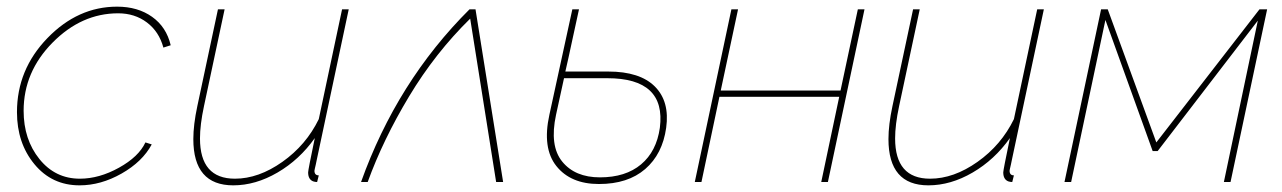

<svg xmlns="http://www.w3.org/2000/svg" viewBox="-20 -547 3853 577"><path d="M31 -210Q31 -338 122.5 -432.5Q214 -527 332 -527Q394 -527 437 -496.5Q480 -466 493 -411L471 -404Q458 -452 421.5 -479.5Q385 -507 335 -507Q225 -507 138 -419Q51 -331 51 -214Q51 -128 98.5 -69Q146 -10 220 -10Q278 -10 337.5 -43Q397 -76 417 -119L436 -113Q408 -61 345.5 -25.5Q283 10 219 10Q136 10 83.5 -53.5Q31 -117 31 -210Z M561 -129Q561 -172 573 -228L635 -519H655L593 -228Q581 -172 581 -131Q581 -10 686 -10Q757 -10 828.5 -60.5Q900 -111 938 -189L1008 -519H1028L932 -67Q931 -61 929 -52.5Q927 -44 926 -39.5Q925 -35 925 -34Q925 -20 938 -20L933 0Q927 0 921 -2Q906 -8 906 -29Q906 -36 926 -132Q880 -67 814 -28.5Q748 10 681 10Q561 10 561 -129Z M1065 0Q1173 -302 1391 -519H1409L1492 0H1471L1393 -491Q1288 -388 1209.5 -257.5Q1131 -127 1085 0Z M1808 -332Q1903 -332 1948 -287Q1993 -242 1982 -163Q1971 -84 1919 -39Q1867 6 1780 6Q1695 6 1652 -48Q1609 -102 1631 -202L1700 -519H1720Q1714 -493 1700.5 -429.5Q1687 -366 1679 -332ZM1963 -163Q1982 -312 1805 -312H1675L1651 -202Q1631 -109 1669.5 -61.5Q1708 -14 1783 -14Q1860 -14 1906.5 -53Q1953 -92 1963 -163Z M2068 0 2178 -519H2198L2146 -275H2506L2558 -519H2578L2468 0H2448L2502 -256H2142L2088 0Z M2650 -129Q2650 -172 2662 -228L2724 -519H2744L2682 -228Q2670 -172 2670 -131Q2670 -10 2775 -10Q2846 -10 2917.5 -60.5Q2989 -111 3027 -189L3097 -519H3117L3021 -67Q3020 -61 3018 -52.5Q3016 -44 3015 -39.5Q3014 -35 3014 -34Q3014 -20 3027 -20L3022 0Q3016 0 3010 -2Q2995 -8 2995 -29Q2995 -36 3015 -132Q2969 -67 2903 -28.5Q2837 10 2770 10Q2650 10 2650 -129Z M3179 0 3289 -519H3309L3455 -119L3765 -519H3788L3678 0H3658L3760 -485L3459 -93H3444L3302 -487L3199 0Z"/></svg>

Font: Raleway-v4020 Thin
Style: Italic
Weight: 250
Italic angle: -12°
Designer: Matt McInerney, Pablo Impallari, Rodrigo Fuenzalida
Foundry: Matt McInerney, Pablo Impallari, Rodrigo Fuenzalida
Version: Version 4.020;PS 004.020;hotconv 1.0.88;makeotf.lib2.5.64775